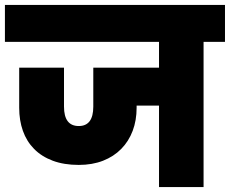

<svg xmlns="http://www.w3.org/2000/svg" viewBox="-34 -760 934 780"><path d="M-14 -740H880V-590H793V0H612V-331H521V-322Q521 -271 505 -228.5Q489 -186 458.5 -155Q428 -124 384.5 -107Q341 -90 286 -90Q226 -90 180.5 -107Q135 -124 104.5 -155Q74 -186 59 -228.5Q44 -271 44 -322V-485H226V-327Q226 -248 286 -248Q345 -248 345 -327V-485H612V-590H-14Z"/></svg>

Font: SVN-Poppins ExtraBold
Style: Regular
Weight: 800
Designer: Ninad Kale (Devanagari), Jonny Pinhorn (Latin)
Foundry: Indian Type Foundry
Version: Version 3.002 2017; ttfautohint (v1.8.3)